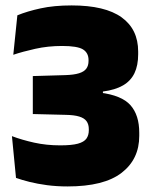

<svg xmlns="http://www.w3.org/2000/svg" viewBox="-20 -673 560 708"><path d="M229 14.5Q189 14.5 153.5 9.8Q118 5 89 -2.2Q60 -9.5 39 -17L24 -171Q61 -157 106 -147Q151 -137 202 -137Q244.5 -137 267.2 -143.2Q290 -149.5 298.8 -162Q307.5 -174.5 307.5 -192.5V-196.5Q307.5 -214.5 299.2 -226Q291 -237.5 272.2 -243.2Q253.5 -249 221.5 -249.5L101 -252.5V-392.5L221 -396Q252.5 -397 271.2 -402.8Q290 -408.5 298.2 -419.8Q306.5 -431 306.5 -448.5V-451.5Q306.5 -478 286 -490.8Q265.5 -503.5 209 -503.5Q157 -503.5 110 -493Q63 -482.5 29 -471L44 -616.5Q80.5 -631.5 129.8 -642.2Q179 -653 244 -653Q367.5 -653 428.5 -609Q489.5 -565 489.5 -483V-473Q489.5 -431.5 475.8 -403Q462 -374.5 433.5 -358Q405 -341.5 359.5 -335.5V-311.5L348.5 -331.5Q429 -321.5 461.2 -285Q493.5 -248.5 493.5 -183.5V-172Q493.5 -86 428.5 -35.8Q363.5 14.5 229 14.5Z"/></svg>

Font: Anek Tamil ExtraBold
Style: Regular
Weight: 800
Designer: Aadarsh Rajan (Tamil), Yesha Goshar (Latin)
Foundry: Ek Type
Version: Version 1.003